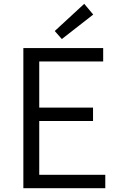

<svg xmlns="http://www.w3.org/2000/svg" viewBox="-20 -983 624 1003"><path d="M102 0H530V-70H185V-351H466V-421H185V-662H519V-732H102ZM303 -779 467 -907 420 -963 266 -821Z"/></svg>

Font: Noto Sans KR DemiLight
Style: Regular
Weight: 350
Designer: Ryoko NISHIZUKA 西塚涼子 (kana, bopomofo & ideographs); Paul D. Hunt (Latin, Greek & Cyrillic); Sandoll Communications 산돌커뮤니
Foundry: Adobe
Version: Version 2.004;hotconv 1.0.118;makeotfexe 2.5.65603